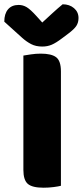

<svg xmlns="http://www.w3.org/2000/svg" viewBox="-44 -867 386 895"><path d="M159 8Q106 8 85.5 -10Q65 -28 65 -75V-608Q77 -610 100 -613.5Q123 -617 146 -617Q196 -617 218 -600Q240 -583 240 -534V-1Q229 2 206 5Q183 8 159 8ZM153 -762Q178 -785 202 -807Q226 -829 248 -847Q280 -847 301 -829Q322 -811 322 -783Q322 -762 312 -746.5Q302 -731 274 -710L246 -689Q217 -667 197 -658.5Q177 -650 153 -650Q123 -650 101 -661.5Q79 -673 59 -691L-24 -766Q-24 -803 -6.5 -823.5Q11 -844 43 -844Q63 -844 80.5 -833.5Q98 -823 126 -792Z"/></svg>

Font: Baloo Bhaina 2 ExtraBold
Style: Regular
Weight: 800
Designer: Yesha Goshar, Manish Minz, Shuchita Grover and Ek Type
Foundry: Ek Type
Version: Version 1.640;hotconv 1.0.111;makeotfexe 2.5.65597; ttfautoh